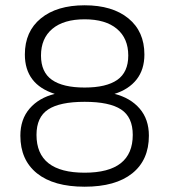

<svg xmlns="http://www.w3.org/2000/svg" viewBox="-20 -698 640 726"><path d="M57 -185Q57 -247 92 -287.5Q127 -328 187 -343Q74 -379 74 -492Q74 -579 134.5 -628.5Q195 -678 300 -678Q405 -678 465.5 -628.5Q526 -579 526 -492Q526 -435 496.5 -397.5Q467 -360 413 -343Q473 -328 508 -287.5Q543 -247 543 -185Q543 -93 480 -42.5Q417 8 300 8Q183 8 120 -42.5Q57 -93 57 -185ZM482 -188Q482 -255 438 -284Q394 -313 300 -313Q206 -313 162 -284Q118 -255 118 -188Q118 -45 300 -45Q482 -45 482 -188ZM465 -488Q465 -553 422 -589Q379 -625 300 -625Q221 -625 178 -589Q135 -553 135 -488Q135 -425 176.5 -396Q218 -367 300 -367Q382 -367 423.5 -396Q465 -425 465 -488Z"/></svg>

Font: SN Pro Light
Style: Regular
Weight: 300
Designer: Tobias Whetton
Foundry: Supernotes
Version: Version 1.002